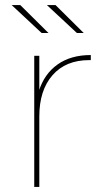

<svg xmlns="http://www.w3.org/2000/svg" viewBox="-20 -737 423 757"><path d="M115 0V-517H135V-374L133 -377Q154 -445 206.5 -482.5Q259 -520 338 -520V-500Q337 -500 335.5 -500Q334 -500 332 -500Q239 -500 187 -440.5Q135 -381 135 -278V0ZM283 -607 165 -717H199L310 -607ZM144 -607 26 -717H60L171 -607Z"/></svg>

Font: Montserrat Thin Thin
Style: Regular
Weight: 250
Version: Version 9.000